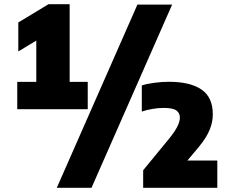

<svg xmlns="http://www.w3.org/2000/svg" viewBox="-20 -830 1094 918"><path d="M62.5 -308V-438.5H153.5V-636L67.5 -584V-722.5L212 -810H313V-438.5H399.5V-308ZM251.5 68 637 -808H803L417.5 68ZM664.5 68V-16L788.5 -167Q816 -201 828 -225Q840 -249 840 -268Q840 -289.5 823.5 -301.8Q807 -314 762 -314Q736 -314 707.5 -309Q679 -304 658 -296.5V-421.5Q682.5 -429.5 718.2 -434.2Q754 -439 787.5 -439Q888.5 -439 943 -402.2Q997.5 -365.5 997.5 -283Q997.5 -246 982 -208.5Q966.5 -171 931 -128L876 -62.5H1019V68Z"/></svg>

Font: Encode Sans SemiCondensed SemiCondensed Black
Style: Regular
Weight: 900
Width: 4
Designer: Multiple Designers
Foundry: Impallari Type
Version: Version 3.000; ttfautohint (v1.8.3) -l 8 -r 50 -G 200 -x 14 